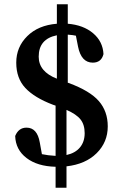

<svg xmlns="http://www.w3.org/2000/svg" viewBox="-20 -763 560 898"><path d="M291 -249V-38Q332 -47 354 -73.5Q376 -100 376 -140Q376 -180 356.5 -204.5Q337 -229 291 -249ZM246 -395V-598Q161 -581 161 -498Q161 -428 246 -395ZM297 -376 301 -375Q401 -338 442.5 -290Q484 -242 484 -172Q484 -98 432 -46.5Q380 5 291 15V115H240V17Q155 15 104 -24Q53 -63 51 -127Q67 -166 104 -166Q154 -166 166 -97L176 -42Q203 -36 240 -34V-269L228 -273Q141 -306 98.5 -351.5Q56 -397 56 -470Q56 -543 107.5 -594Q159 -645 246 -652V-743H297V-652Q370 -646 415.5 -607.5Q461 -569 464 -510Q454 -470 414 -470Q360 -470 345 -545L335 -596Q323 -599 297 -601Z"/></svg>

Font: TypoPRO Source Serif Pro
Style: Regular
Weight: 600
Designer: Frank Grießhammer
Foundry: Adobe Systems Incorporated
Version: Version 1.017;PS 1.0;hotconv 1.0.79;makeotf.lib2.5.61930